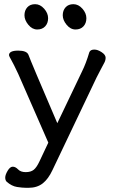

<svg xmlns="http://www.w3.org/2000/svg" viewBox="-20 -728 540 918"><path d="M116 170H106Q87 170 61.5 166Q36 162 12 141Q5 134 5 121Q5 108 16.5 88.5Q28 69 41 69Q54 69 66.5 82Q79 95 103 95Q127 95 141 84Q155 73 169 43L211 -46L67 -375Q45 -422 34 -441Q23 -460 23 -464Q23 -486 67 -486Q108 -486 116 -466Q127 -435 254 -139L372 -386Q391 -424 407 -478Q412 -491 431 -491Q447 -491 466 -478.5Q485 -466 485 -452Q485 -440 479 -428.5Q473 -417 462 -396.5Q451 -376 442 -358L231 85Q211 128 184 149Q157 170 116 170ZM196 -602Q182 -587 158 -587Q134 -587 115.5 -609.5Q97 -632 97 -655Q97 -678 110.5 -693Q124 -708 148 -708Q172 -708 191 -686.5Q210 -665 210 -641Q210 -617 196 -602ZM379 -602Q365 -587 341 -587Q317 -587 298.5 -609.5Q280 -632 280 -655Q280 -678 293.5 -693Q307 -708 331 -708Q355 -708 374 -686.5Q393 -665 393 -641Q393 -617 379 -602Z"/></svg>

Font: LXGW WenKai Lite
Style: Bold
Weight: 700
Designer: LXGW / Fontworks Inc.
Foundry: LXGW / Fontworks Inc.
Version: Version 1.330;April 28, 2024